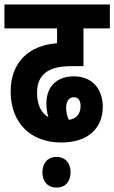

<svg xmlns="http://www.w3.org/2000/svg" viewBox="-20 -642 515 865"><path d="M256 0C372 0 443 -60 443 -162C443 -231 404 -298 313 -298C228 -298 189 -244 189 -176C189 -154 192 -133 198 -114C166 -133 147 -168 147 -224C147 -267 160 -294 184 -314C211 -335 247 -344 307 -344H356V-514H475V-622H0V-514H237V-447C116 -439 28 -366 28 -230C28 -88 118 0 256 0ZM278 -157C278 -181 288 -204 313 -204C333 -204 343 -189 343 -163C343 -127 321 -106 290 -102C282 -118 278 -136 278 -157ZM171 134C171 175 194 203 235 203C275 203 298 175 298 134C298 94 275 65 235 65C194 65 171 94 171 134Z"/></svg>

Font: Noto Sans ExtraCondensed
Style: Bold Italic
Weight: 700
Width: 2
Italic angle: -12°
Designer: Monotype Design Team
Foundry: Monotype Imaging Inc.
Version: Version 2.013